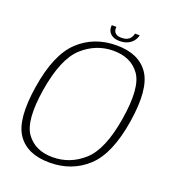

<svg xmlns="http://www.w3.org/2000/svg" viewBox="-140 -876 889 987"><g transform="rotate(20 305.0 -382.0)"><path d="M242 4.5Q364.5 4.5 448.2 -73Q532 -150.5 561.5 -337.5Q591 -522.5 538 -601.2Q485 -680 362.5 -680Q239.5 -680 156 -602Q72.5 -524 43 -337.5Q13 -151.5 66 -73.5Q119 4.5 242 4.5ZM247.5 -27Q152 -27 104 -93.2Q56 -159.5 85 -337.5Q114.5 -516 188 -582.2Q261.5 -648.5 356.5 -648.5Q452.5 -648.5 500.2 -582Q548 -515.5 519 -337.5Q490 -159 416.5 -93Q343 -27 247.5 -27ZM367 -706Q392.5 -706 411 -714.8Q429.5 -723.5 440.5 -738Q451.5 -752.5 455 -769H429.5Q427 -758 420.8 -747.8Q414.5 -737.5 402.2 -731.2Q390 -725 370.5 -725Q352.5 -725 342.5 -731.2Q332.5 -737.5 329 -747.5Q325.5 -757.5 327.5 -769H302.5Q299.5 -752.5 306 -738Q312.5 -723.5 327.8 -714.8Q343 -706 367 -706Z"/></g></svg>

Font: Anybody UltraCondensed Thin ExtraLight
Style: Italic
Weight: 250
Italic angle: -10°
Version: Version 1.111